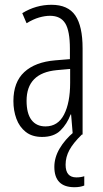

<svg xmlns="http://www.w3.org/2000/svg" viewBox="-20 -562 431 802"><path d="M195 -542Q264 -542 294.5 -497.5Q325 -453 325 -360V0H284L277 -84H275Q260 -44 232.5 -17Q205 10 156 10Q114 10 87.5 -11Q61 -32 48.5 -66Q36 -100 36 -140Q36 -219 81.5 -261Q127 -303 211 -310L272 -315V-358Q272 -433 252.5 -464.5Q233 -496 189 -496Q168 -496 143.5 -489Q119 -482 91 -465L73 -507Q130 -542 195 -542ZM217 -269Q91 -257 91 -141Q91 -88 111.5 -61Q132 -34 170 -34Q222 -34 247.5 -83.5Q273 -133 273 -216V-274ZM254 126Q254 179 299 179Q309 179 318 177.5Q327 176 332 174V213Q315 220 291 220Q207 220 207 135Q207 96 229 58.5Q251 21 289 -11L322 0Q286 35 270 64.5Q254 94 254 126Z"/></svg>

Font: Noto Sans Khmer ExtraCondensed Light
Style: Regular
Weight: 300
Width: 2
Designer: Danh Hong and the Monotype Design Team
Foundry: Monotype Imaging Inc.
Version: Version 2.004; ttfautohint (v1.8.4.7-5d5b)